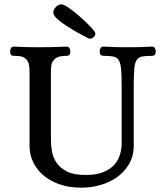

<svg xmlns="http://www.w3.org/2000/svg" viewBox="-20 -850 760 890"><path d="M600 -178Q600 -125 577 -87.5Q554 -50 518.5 -26Q483 -2 440.5 9Q398 20 359 20Q299 20 253.5 3.5Q208 -13 178 -40Q148 -67 132.5 -101.5Q117 -136 117 -173V-514Q117 -528 115.5 -542Q114 -556 108 -567Q102 -578 89 -584.5Q76 -591 52 -591Q41 -591 34.5 -593Q28 -595 27 -612Q27 -620 31 -627Q35 -634 45 -634Q77 -632 105 -631.5Q133 -631 163 -631Q223 -631 288 -634Q298 -634 302 -627Q306 -620 306 -612Q305 -597 300 -594Q295 -591 286 -591Q260 -591 246.5 -584.5Q233 -578 226 -567.5Q219 -557 217.5 -543Q216 -529 216 -514V-202Q216 -176 221 -147.5Q226 -119 242.5 -95Q259 -71 290.5 -55Q322 -39 375 -39Q426 -39 458.5 -52Q491 -65 510 -86.5Q529 -108 536.5 -134.5Q544 -161 544 -188V-451Q544 -500 541.5 -528Q539 -556 531 -570Q523 -584 507.5 -587.5Q492 -591 467 -591Q457 -591 450 -593Q443 -595 442 -612Q442 -620 446 -627Q450 -634 460 -634Q492 -632 517 -631.5Q542 -631 572 -631Q602 -631 627 -631.5Q652 -632 684 -634Q694 -634 698 -627Q702 -620 702 -612Q701 -597 696 -594Q691 -591 682 -591Q655 -591 638.5 -588Q622 -585 613.5 -572Q605 -559 602.5 -532Q600 -505 600 -457ZM388 -673Q368 -683 340.5 -698.5Q313 -714 287.5 -730.5Q262 -747 244.5 -763Q227 -779 227 -792Q227 -806 239.5 -818Q252 -830 264 -830Q276 -830 302 -811.5Q328 -793 354.5 -769.5Q381 -746 401.5 -724Q422 -702 422 -695Q422 -686 414.5 -678.5Q407 -671 397 -671Q391 -671 388 -673Z"/></svg>

Font: Alice
Style: Regular
Weight: 400
Designer: Cyreal (www.cyreal.org)
Foundry: Cyreal (www.cyreal.org)
Version: Version 1.010